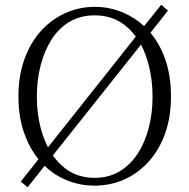

<svg xmlns="http://www.w3.org/2000/svg" viewBox="-20 -771 802 813"><path d="M691 -726 617 -632Q656 -586 679 -522Q704 -452 704 -362Q704 -274 678.5 -204Q653 -134 608 -85Q563 -36 505 -10.5Q447 15 381 15Q315 15 257 -10Q208 -31 169 -69L97 22L68 -2L143 -97Q106 -142 84 -203Q58 -273 58 -362Q58 -450 83.5 -520.5Q109 -591 153.5 -640Q198 -689 256.5 -715.5Q315 -742 381 -742Q447 -742 505 -716Q552 -696 590 -660L663 -751ZM577 -582 204 -113Q233 -71 275 -45Q321 -18 381 -18Q441 -18 486.5 -45.5Q532 -73 563 -120.5Q594 -168 610 -230Q626 -292 626 -362Q626 -432 610 -494Q598 -542 577 -582ZM136 -362Q136 -292 152 -230Q164 -185 183 -147L555 -616Q527 -655 487 -679Q441 -706 381 -706Q321 -706 275 -679Q229 -652 198.5 -604Q168 -556 152 -494Q136 -432 136 -362Z"/></svg>

Font: Early Summer Mincho Light
Style: Regular
Weight: 300
Designer: GuiWonder
Version: Version 1.002